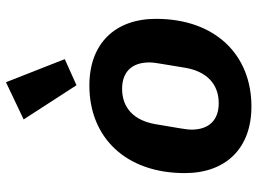

<svg xmlns="http://www.w3.org/2000/svg" viewBox="-129 -717 858 640"><g transform="rotate(-90 300.0 -397.0)"><path d="M264.9 12.1C437.9 12.1 557.2 -109 557.2 -306.1C557.2 -442.1 475.1 -528.1 334.9 -528.1C161.9 -528.1 43 -407 43 -209.9C43 -73.9 125 12.1 264.9 12.1ZM187.9 -187.9C187.9 -199.9 191.1 -217 192.8 -229L206 -307.2C218 -378.9 259.9 -419 323.9 -419C377.8 -419 411.9 -388.8 411.9 -328.1C411.9 -316.1 409.1 -299 407 -286.9L394.2 -209.2C382.1 -137.1 339.8 -96.9 275.9 -96.9C221.9 -96.9 187.9 -127.1 187.9 -187.9ZM221.9 -747.2 335.9 -571 422.9 -610.1 345.9 -806.1Z"/></g></svg>

Font: Margiela Mono Italic Bold It
Style: Regular
Weight: 700
Designer: Mike Abbink, Paul van der Laan, Pieter van Rosmalen
Foundry: Bold Monday
Version: Version 2.003 2021